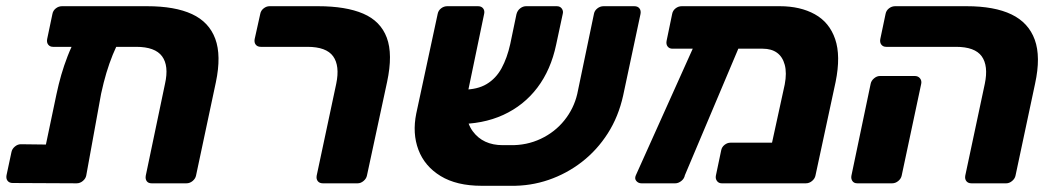

<svg xmlns="http://www.w3.org/2000/svg" viewBox="-21 -591 3393 619"><path d="M150 -440Q140 -440 134.5 -447Q129 -454 131 -465L148 -546Q150 -557 159 -564Q168 -571 179 -571H453Q543 -571 598 -545.5Q653 -520 673 -466Q693 -412 675 -326L611 -25Q609 -15 600 -7.5Q591 0 580 0H468Q457 0 452 -7Q447 -14 449 -25L511 -321Q524 -379 501.5 -409.5Q479 -440 418 -440ZM290 -509H334Q362 -509 370 -498Q378 -487 371 -475Q354 -443 342.5 -414.5Q331 -386 322 -356Q313 -326 305 -289L257 -25Q255 -15 246 -7.5Q237 0 226 0L20 -1Q9 -1 3.5 -8Q-2 -15 0 -26L16 -101Q18 -111 27 -118.5Q36 -126 46 -126L127 -125L161 -287Q168 -320 176.5 -349.5Q185 -379 197 -410Q209 -441 227 -475Q235 -489 249 -499Q263 -509 290 -509Z M1020 0Q1009 0 1003.5 -7Q998 -14 1000 -25L1063 -321Q1075 -379 1053 -409.5Q1031 -440 970 -440H820Q809 -440 803.5 -447Q798 -454 800 -465L818 -546Q820 -557 829 -564Q838 -571 848 -571H1004Q1094 -571 1150 -547Q1206 -523 1226 -469.5Q1246 -416 1227 -327L1162 -25Q1160 -15 1151 -7.5Q1142 0 1132 0Z M1624 -123Q1677 -122 1722.5 -143.5Q1768 -165 1798.5 -203Q1829 -241 1840 -288L1894 -547Q1896 -557 1905 -564Q1914 -571 1925 -571H2024Q2035 -571 2040.5 -564Q2046 -557 2044 -546L1988 -283Q1973 -215 1938.5 -161Q1904 -107 1855 -69Q1806 -31 1747.5 -11Q1689 9 1626 8H1532Q1451 8 1399.5 -23.5Q1348 -55 1328 -108Q1308 -161 1321 -225L1390 -546Q1392 -557 1401 -564Q1410 -571 1421 -571H1520Q1531 -571 1536.5 -564Q1542 -557 1540 -547L1488 -297Q1470 -213 1503 -168Q1536 -123 1600 -123ZM1449 -191 1472 -302Q1518 -302 1548 -320Q1578 -338 1596 -371Q1614 -404 1624 -449L1644 -545Q1647 -557 1656 -564Q1665 -571 1675 -571H1774Q1785 -571 1790.5 -563Q1796 -555 1793 -545L1772 -447Q1755 -366 1711.5 -308.5Q1668 -251 1601.5 -220.5Q1535 -190 1449 -191Z M2438 -434H2147Q2137 -434 2131.5 -441Q2126 -448 2128 -459L2146 -546Q2148 -557 2157 -564Q2166 -571 2177 -571H2493Q2559 -571 2606 -545Q2653 -519 2671.5 -465Q2690 -411 2673 -327L2608 -25Q2606 -15 2597 -7.5Q2588 0 2577 0H2306Q2296 0 2290.5 -7.5Q2285 -15 2287 -25L2304 -106Q2306 -117 2315 -124Q2324 -131 2334 -131H2468L2509 -319Q2516 -356 2509 -382Q2502 -408 2484 -421Q2466 -434 2438 -434ZM2047 0Q2037 0 2030.5 -7.5Q2024 -15 2029 -26L2229 -471Q2233 -481 2241.5 -488Q2250 -495 2260 -494L2354 -493Q2365 -493 2371 -484Q2377 -475 2372 -464L2187 -26Q2185 -15 2175.5 -7.5Q2166 0 2156 0Z M3111 0Q3100 0 3094.5 -7Q3089 -14 3091 -25L3154 -321Q3166 -379 3144 -409.5Q3122 -440 3061 -440H2836Q2826 -440 2820.5 -447Q2815 -454 2817 -465L2834 -546Q2836 -557 2845 -564Q2854 -571 2865 -571H3095Q3185 -571 3240 -544.5Q3295 -518 3315 -463Q3335 -408 3316 -321L3253 -25Q3251 -15 3242 -7.5Q3233 0 3223 0ZM2743 0Q2732 0 2727 -7.5Q2722 -15 2724 -25L2786 -321Q2788 -331 2797 -338.5Q2806 -346 2816 -346H2928Q2939 -346 2945 -338.5Q2951 -331 2949 -321L2886 -25Q2884 -15 2875 -7.5Q2866 0 2855 0Z"/></svg>

Font: Rubik
Style: Bold Italic
Weight: 700
Italic angle: -12°
Designer: Hubert and Fischer
Foundry: Hubert and Fischer
Version: Version 2.300;gftools[0.9.30]